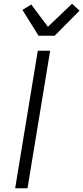

<svg xmlns="http://www.w3.org/2000/svg" viewBox="-20 -1006 445 1026"><path d="M61 0 182 -735H248L127 0ZM186 -815 100 -953 147 -982 236 -863 365 -986 405 -949 272 -815Z"/></svg>

Font: Iosevka Aile Light
Style: Italic
Weight: 300
Italic angle: -9°
Designer: Belleve Invis
Foundry: Belleve Invis
Version: Version 31.1.0; ttfautohint (v1.8.4)